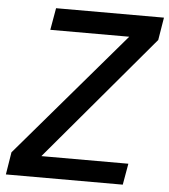

<svg xmlns="http://www.w3.org/2000/svg" viewBox="-52 -772 721 819"><g transform="rotate(5 308.5 -362.5)"><path d="M19 -96 476.5 -631H138.5L155 -725H617L601 -628L147.5 -91H520L504 0H3.5Z"/></g></svg>

Font: JuliaMono MediumItalic
Style: Regular
Weight: 500
Italic angle: -9°
Monospace: yes
Designer: cormullion
Foundry: corm
Version: Version 0.049; ttfautohint (v1.8.4)